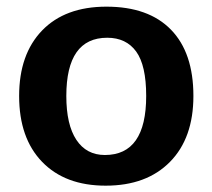

<svg xmlns="http://www.w3.org/2000/svg" viewBox="-20 -559 650 588"><path d="M572.3 -265.1Q572.3 -136.1 500.6 -63.3Q428.9 9.6 303.6 9.6Q179.5 9.6 109 -63.3Q38.6 -136.1 38.6 -265.1Q38.6 -392.8 109 -465.7Q179.5 -538.6 306 -538.6Q434.9 -538.6 503.6 -468.1Q572.3 -397.6 572.3 -265.1ZM427.7 -265.1Q427.7 -359 397 -401.2Q366.3 -443.4 308.4 -443.4Q183.1 -443.4 183.1 -265.1Q183.1 -177.1 213.9 -130.7Q244.6 -84.3 301.2 -84.3Q427.7 -84.3 427.7 -265.1Z"/></svg>

Font: Ramabhadra
Style: Regular
Weight: 400
Designer: Purushoth Kumar Guthula
Foundry: Andhrapradesh Society for Knowledge Networks
Version: Version 1.0.5; ttfautohint (vUNKNOWN) -l 7 -r 28 -G 50 -x 13